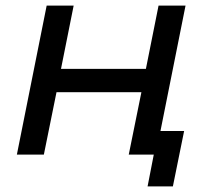

<svg xmlns="http://www.w3.org/2000/svg" viewBox="-20 -550 741 683"><path d="M40 0 146 -530H242L197 -305H499L544 -530H640L534 0H438L483 -222H181L136 0ZM505 113 527 0H438L456 -84H635L595 113Z"/></svg>

Font: Montserrat Medium
Style: Italic
Weight: 500
Italic angle: -11.3°
Designer: Julieta Ulanovsky
Foundry: Julieta Ulanovsky
Version: Version 9.000; ttfautohint (v1.8.4.7-5d5b)